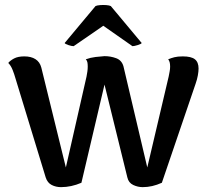

<svg xmlns="http://www.w3.org/2000/svg" viewBox="-20 -756 856 790"><path d="M231 14Q210 14 192.5 5Q175 -4 168 -26L42 -439Q39 -450 32 -468Q25 -486 14 -497Q22 -507 38 -515.5Q54 -524 80 -524Q108 -524 126 -512.5Q144 -501 150 -478L251 -67L336 -441Q338 -451 339.5 -461.5Q341 -472 341 -482Q341 -493 339.5 -500Q338 -507 333 -512Q352 -519 373 -521.5Q394 -524 410 -525Q435 -525 458 -516.5Q481 -508 488 -483L586 -67L674 -441Q676 -452 678 -462Q680 -472 680 -482Q680 -493 678 -500Q676 -507 672 -512Q684 -517 697.5 -520.5Q711 -524 732 -524Q767 -524 782 -512Q797 -500 797 -474Q797 -462 794 -445.5Q791 -429 785 -412L646 -4Q626 5 606.5 9.5Q587 14 567 14Q547 14 528 5Q509 -4 504 -26L410 -408L315 -4Q294 5 273 9.5Q252 14 231 14ZM283 -566Q275 -566 261.5 -570.5Q248 -575 246 -579L373 -731Q379 -734 392 -735Q405 -736 417.5 -735Q430 -734 436 -731L563 -579Q561 -575 546.5 -570.5Q532 -566 525 -566L405 -650Z"/></svg>

Font: Arima SemiBold
Style: Regular
Weight: 600
Designer: Joana Correia and Natanael Gama
Foundry: NDISCOVER
Version: Version 1.101;gftools[0.9.23]